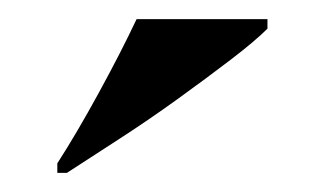

<svg xmlns="http://www.w3.org/2000/svg" viewBox="-20 -786 340 201"><path d="M40 -615Q60 -646 83.5 -689Q107 -732 123 -766H260V-756Q247 -743 221.5 -723.5Q196 -704 165.5 -682Q135 -660 104 -640Q73 -620 50 -605H40Z"/></svg>

Font: Noto Serif Display SemiCondensed ExtraBold
Style: Regular
Weight: 800
Width: 4
Designer: Monotype Design Team
Foundry: Monotype Imaging Inc.
Version: Version 2.009